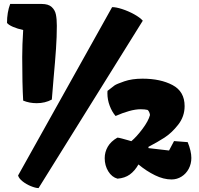

<svg xmlns="http://www.w3.org/2000/svg" viewBox="-20 -901 1010 975"><path d="M97.7 -748.5Q68.8 -754.9 46.1 -764.6Q23.4 -774.4 15.6 -784.7Q15.6 -838.4 31.7 -880.9H191.9Q225.6 -880.9 242.4 -865.5Q259.3 -850.1 263.9 -827.1Q268.6 -804.2 268.6 -770Q268.6 -713.9 264.4 -653.3Q260.3 -592.8 252 -502Q247.1 -450.2 243.2 -395.5Q209 -377 166.5 -377Q129.4 -377 97.7 -390.1Q92.8 -474.1 92.8 -610.8Q92.8 -672.9 97.7 -748.5ZM705.1 -795.9 175.8 54.2Q159.7 53.7 136.5 44.2Q113.3 34.7 94.7 20Q76.2 5.4 71.8 -9.8L549.3 -864.7Q568.4 -865.2 600.1 -855Q631.8 -844.7 661.4 -828.4Q690.9 -812 705.1 -795.9ZM576.2 -202.1Q582 -202.1 598.1 -197.8Q614.3 -193.4 629.9 -189L647 -184.1Q673.8 -206.5 703.9 -246.8Q733.9 -287.1 741.7 -316.9Q739.3 -334.5 729.5 -342.8Q715.3 -346.2 693.8 -346.2Q668 -346.2 635 -336.9Q602.1 -327.6 566.9 -312Q548.8 -333 537.1 -363.8Q525.4 -394.5 525.4 -427.7Q525.4 -435.5 525.9 -439.5Q551.3 -460 561.8 -467.3Q572.3 -474.6 611.3 -488Q650.4 -501.5 703.6 -501.5Q794.9 -501.5 856.2 -469Q917.5 -436.5 917.5 -362.3Q917.5 -309.1 884.5 -267.3Q851.6 -225.6 815.2 -202.1Q778.8 -178.7 733.9 -155.3V-148.9L838.4 -136.7L863.8 -184.6L933.1 -179.2Q951.7 -133.3 951.7 -99.1Q951.7 -69.3 938.5 -44.2Q925.3 -19 902.1 -4.4Q878.9 10.3 851.1 10.3Q810.5 10.3 767.1 -11Q723.6 -32.2 683.1 -65.9Q664.1 -32.7 638.9 -14.6Q613.8 3.4 576.7 6.3Q547.9 -1.5 529.8 -31Q511.7 -60.5 511.7 -97.7Q511.7 -128.9 527.3 -156Q543 -183.1 576.2 -202.1Z"/></svg>

Font: Kavoon
Style: Regular
Weight: 400
Designer: Viktoriya Grabowska
Foundry: Viktoriya Grabowska
Version: Version 1.004; ttfautohint (v1.4.1)